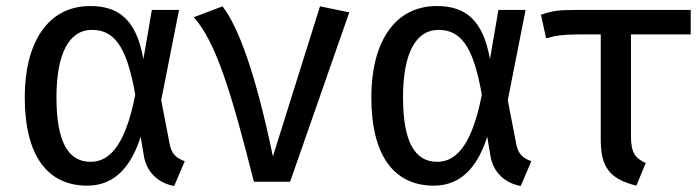

<svg xmlns="http://www.w3.org/2000/svg" viewBox="-20 -602 2313 636"><path d="M279 -582C135 -582 62 -456 62 -280C62 -84 139 13 269 13C366 13 417 -59 446 -149L456 -89C465 -27 510 6 557 14L592 -68C559 -80 548 -96 542 -125L514 -270L573 -569H483L455 -406C432 -537 373 -582 279 -582ZM284 -503C353 -503 399 -458 428 -288C392 -102 332 -66 280 -66C206 -66 167 -132 167 -280C167 -426 210 -503 284 -503Z M717 -581 622 -545C696 -462 747 -293 821 0H941L1137 -561L1040 -581L884 -84C827 -357 771 -511 717 -581Z M1427 -582C1283 -582 1210 -456 1210 -280C1210 -84 1287 13 1417 13C1514 13 1565 -59 1594 -149L1604 -89C1613 -27 1658 6 1705 14L1740 -68C1707 -80 1696 -96 1690 -125L1662 -270L1721 -569H1631L1603 -406C1580 -537 1521 -582 1427 -582ZM1432 -503C1501 -503 1547 -458 1576 -288C1540 -102 1480 -66 1428 -66C1354 -66 1315 -132 1315 -280C1315 -426 1358 -503 1432 -503Z M2268 -488V-569H1887C1834 -569 1810 -567 1772 -553L1789 -475C1825 -485 1839 -487 1896 -488H1970V-139C1970 -49 1999 -9 2088 13L2119 -62C2084 -78 2070 -96 2070 -152V-488Z"/></svg>

Font: Glow Sans SC Normal Medium
Style: Regular
Weight: 600
Designer: Ryoko NISHIZUKA (kana, bopomofo & ideographs); Paul D. Hunt (Latin, Greek & Cyrillic); Sandoll Communications, Soo-young
Version: Version 0.93